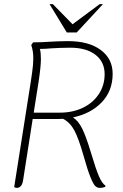

<svg xmlns="http://www.w3.org/2000/svg" viewBox="-20 -910 598 934"><path d="M493 -7 492 -1Q480 4 466 4Q452 4 442.5 -6Q433 -16 419.5 -49.5Q406 -83 386 -154Q362 -238 341.5 -276Q321 -314 287 -332Q277 -331 256 -331H139L92 -31Q86 4 61 4Q56 4 49 0L130 -514Q131 -521 136.5 -559Q142 -597 142 -626Q142 -662 132 -691L141 -704Q181 -704 223 -707Q236 -708 262.5 -709Q289 -710 310 -710Q412 -710 470 -667Q528 -624 528 -551Q528 -468 475 -412.5Q422 -357 335 -339Q361 -322 379.5 -285Q398 -248 421 -172Q447 -85 462 -51Q477 -17 493 -7ZM144 -362H271Q333 -362 382.5 -385.5Q432 -409 460.5 -452Q489 -495 489 -549Q489 -609 444.5 -643.5Q400 -678 321 -678Q296 -678 273 -677Q250 -676 232 -675Q200 -672 174 -672Q179 -655 179 -623Q179 -587 168 -514ZM221 -890H237L333 -792L465 -890H481L353 -752H305Z"/></svg>

Font: Thasadith
Style: Italic
Weight: 400
Italic angle: -9°
Designer: Cadson Demak Co.,Ltd.
Foundry: Cadson Demak Co.,Ltd.
Version: Version 1.000; ttfautohint (v1.6)